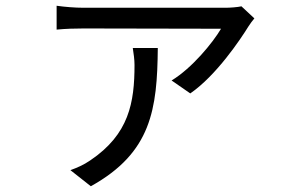

<svg xmlns="http://www.w3.org/2000/svg" viewBox="-20 -569 1040 668"><path d="M442 -402C445 -382 448 -362 448 -343C448 -212 429 -102 294 -11C271 5 247 15 225 23L296 79C507 -38 527 -189 529 -402ZM820 -547C807 -544 780 -542 765 -542H271C241 -542 205 -545 177 -549V-466C208 -469 241 -470 271 -470L749 -469C720 -420 648 -332 577 -289L642 -244C732 -306 816 -431 845 -478C850 -486 859 -498 865 -505Z"/></svg>

Font: Noto Sans JP Regular
Style: Regular
Weight: 400
Designer: Ryoko NISHIZUKA (kana & ideographs); Paul D. Hunt (Latin, Greek & Cyrillic); Wenlong ZHANG (bopomofo); Sandoll Communica
Foundry: Adobe Systems Incorporated
Version: Version 1.004;PS 1.004;hotconv 1.0.82;makeotf.lib2.5.63406